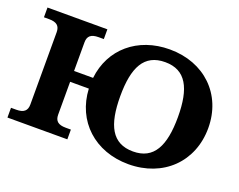

<svg xmlns="http://www.w3.org/2000/svg" viewBox="-114 -924 1429 1148"><g transform="rotate(20 600.0 -350.0)"><path d="M294 -120V-329H413C423 -126 575 15 789 15C1010 15 1165 -136 1165 -351C1165 -565 1010 -715 789 -715C584 -715 436 -587 415 -398H294V-580C294 -620 315 -638 363 -638H396V-700H15V-638H48C96 -638 117 -620 117 -580V-120C117 -80 96 -62 48 -62H15V0H396V-62H363C315 -62 294 -80 294 -120ZM605 -351C605 -534 655 -634 789 -634C921 -634 972 -534 972 -351C972 -167 921 -66 789 -66C655 -66 605 -167 605 -351Z"/></g></svg>

Font: LT Superior Serif ExtraBold
Style: Regular
Weight: 800
Designer: Daniel Lyons
Foundry: LyonsType
Version: Version 2.120;FEAKit 1.0